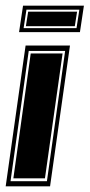

<svg xmlns="http://www.w3.org/2000/svg" viewBox="-48 -655 315 675"><path d="M-28 0 42 -495H198L128 0ZM-11 -18H117L181 -476H53ZM-1 -28 60 -467H172L110 -28ZM19 -542 33 -635H247L233 -542ZM35 -556H221L231 -621H45ZM43 -563 51 -614H223L215 -563Z"/></svg>

Font: Alumni Sans Collegiate One
Style: Italic
Weight: 400
Italic angle: -8°
Designer: Robert E. Leuschke
Foundry: Robert E. Leuschke
Version: Version 1.100